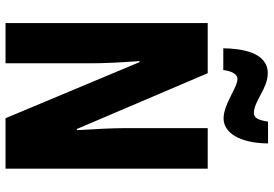

<svg xmlns="http://www.w3.org/2000/svg" viewBox="-164 -802 967 678"><g transform="rotate(90 319.0 -463.5)"><path d="M151 -769H228C232 -805 246 -819 259 -819C291 -819 347 -770 399 -770C448 -770 486 -825 487 -927H410C405 -895 398 -877 380 -877C337 -877 294 -926 239 -926C164 -926 152 -831 151 -769ZM576 0V-714H433V-419C433 -378 436 -322 440 -252H436L239 -714H62V0H204V-300C204 -341 202 -399 196 -473H200L398 0Z"/></g></svg>

Font: Noto Sans Armenian ExtraCondensed ExtraBold
Style: Regular
Weight: 800
Width: 2
Designer: Monotype Design Team
Foundry: Monotype Imaging Inc.
Version: Version 2.008